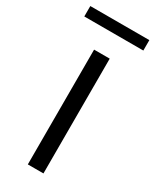

<svg xmlns="http://www.w3.org/2000/svg" viewBox="-223 -809 698 862"><g transform="rotate(30 126.0 -378.0)"><path d="M85.5 0V-595H166.5V0ZM-27 -702V-756H279V-702Z"/></g></svg>

Font: Encode Sans SC Condensed Thin
Style: Regular
Weight: 400
Version: Version 3.002